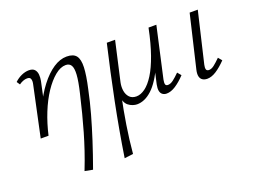

<svg xmlns="http://www.w3.org/2000/svg" viewBox="-106 -652 1557 1176"><g transform="rotate(-20 672.5 -64.5)"><path d="M270 279Q294 218 312.5 163Q331 108 346.5 54.5Q362 1 376.5 -55.5Q391 -112 406 -176Q424 -251 426.5 -293Q429 -335 418 -353Q407 -371 383 -371Q349 -371 312.5 -341Q276 -311 242 -260Q208 -209 181 -142Q154 -75 137 0H98Q121 -97 156 -174Q191 -251 233 -305.5Q275 -360 319 -389Q363 -418 406 -418Q450 -418 468 -394.5Q486 -371 484 -320Q482 -269 463 -185Q447 -108 426 -33Q405 42 379.5 121Q354 200 322 289ZM86 0 156 -328Q158 -336 158.5 -347Q159 -358 154 -366.5Q149 -375 133 -375Q120 -375 106 -369.5Q92 -364 80 -355L66 -376Q87 -396 112 -407Q137 -418 160 -418Q186 -418 197.5 -404.5Q209 -391 210.5 -371Q212 -351 208 -331L137 0Z M528 289Q555 114 590.5 -62Q626 -238 667 -413H721L663 -156Q657 -127 661.5 -101Q666 -75 682 -58.5Q698 -42 726 -42Q754 -42 783.5 -63.5Q813 -85 841 -129.5Q869 -174 894 -244.5Q919 -315 939 -413H972Q941 -267 900 -175Q859 -83 811.5 -39Q764 5 713 5Q701 5 685.5 0Q670 -5 656.5 -16Q643 -27 636 -46.5Q629 -66 632 -95L640 -76Q622 9 607.5 100.5Q593 192 585 282ZM906 5Q890 5 879 -3.5Q868 -12 865 -28Q862 -44 867 -69L945 -413H990L916 -82Q912 -62 915 -52Q918 -42 931 -42Q948 -42 966.5 -56Q985 -70 1009 -94L1029 -70Q996 -35 965 -15Q934 5 906 5Z M1171 5Q1153 5 1140.5 -3Q1128 -11 1124 -27.5Q1120 -44 1126 -70L1207 -413H1260L1182 -82Q1178 -64 1181 -53Q1184 -42 1199 -42Q1215 -42 1233 -56Q1251 -70 1275 -94L1295 -70Q1261 -35 1230 -15Q1199 5 1171 5Z"/></g></svg>

Font: Ysabeau Office Light
Style: Italic
Weight: 300
Italic angle: -12°
Designer: Christian Thalmann (Catharsis Fonts)
Version: Version 2.001;gftools[0.9.30]; featfreeze: tnum,lnum,ss02